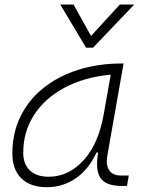

<svg xmlns="http://www.w3.org/2000/svg" viewBox="-20 -796 626 827"><path d="M181.6 10.3Q110.8 10.3 72 -27.8Q33.2 -65.9 33.2 -135.3Q33.2 -223.1 68.4 -294.7Q103.5 -366.2 167 -417Q230.5 -467.8 316.4 -495.1Q402.3 -522.5 503.4 -522.5H512.2L442.4 -126Q435.1 -85.4 450.4 -62.7Q465.8 -40 500.5 -40H534.7L526.9 4.9H503.9Q436 4.9 412.8 -29.5Q389.6 -64 402.8 -138.7H395.5Q362.3 -66.9 306.9 -28.3Q251.5 10.3 181.6 10.3ZM189 -34.7Q274.9 -34.7 339.8 -105.5Q404.8 -176.3 427.2 -306.2L457 -474.6Q341.8 -463.4 257.3 -418Q172.9 -372.6 126.5 -300.5Q80.1 -228.5 80.1 -137.7Q80.1 -88.9 108.9 -61.8Q137.7 -34.7 189 -34.7ZM350.6 -590.8 239.7 -776.4H296.9L372.1 -641.1L496.1 -776.4H558.1L380.9 -590.8Z"/></svg>

Font: Cascadia Code NF ExtraLight
Style: Italic
Weight: 200
Italic angle: -10°
Monospace: yes
Designer: Aaron Bell
Foundry: Saja Typeworks
Version: Version 2404.023; ttfautohint (v1.8.4)